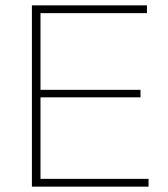

<svg xmlns="http://www.w3.org/2000/svg" viewBox="-20 -696 628 716"><path d="M99 0V-676H131V0ZM117 0V-29H534V0ZM117 -333V-361H504V-333ZM117 -647V-676H528V-647Z"/></svg>

Font: Outfit Thin
Style: Regular
Weight: 100
Designer: Rodrigo Fuenzalida
Foundry: fragTYPE
Version: Version 1.000